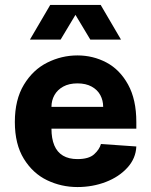

<svg xmlns="http://www.w3.org/2000/svg" viewBox="-20 -740 611 776"><path d="M40 -247Q40 -337 76.5 -397.5Q113 -458 171 -487Q229 -516 293 -516Q356 -516 410 -487.5Q464 -459 497.5 -398.5Q531 -338 531 -247V-220H188Q188 -180 199.5 -152.5Q211 -125 234.5 -111Q258 -97 293 -97Q339 -97 360.5 -116.5Q382 -136 388 -158L531 -148Q529 -100 495 -62.5Q461 -25 407.5 -4.5Q354 16 293 16Q228 16 170.5 -11.5Q113 -39 76.5 -98Q40 -157 40 -247ZM293 -403Q259 -403 235.5 -390Q212 -377 200 -355.5Q188 -334 188 -308H397Q397 -334 385.5 -355.5Q374 -377 350.5 -390Q327 -403 293 -403ZM183 -720H387L469 -580H345L285 -680L225 -580H101Z"/></svg>

Font: Uncut Sans VF
Style: Regular
Weight: 400
Designer: Kasper Nordkvist
Foundry: Uncut Type
Version: Version 1.100;FEAKit 1.0